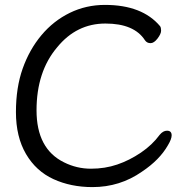

<svg xmlns="http://www.w3.org/2000/svg" viewBox="-20 -739 743 783"><path d="M357 24Q269 24 198 -8.5Q127 -41 86 -111Q45 -181 45 -282Q45 -382 72.5 -459.5Q100 -537 149 -595.5Q198 -654 264.5 -686.5Q331 -719 408 -719Q560 -719 633 -632Q637 -626 637 -614Q637 -601 622.5 -582Q608 -563 594 -563Q579 -563 571 -575Q527 -643 410 -643Q292 -643 213 -546Q129 -447 129 -289Q129 -132 241 -77Q293 -51 351 -51Q408 -51 458 -68Q508 -85 554.5 -116.5Q601 -148 631 -189Q645 -206 661 -206Q680 -206 680 -187Q680 -172 665 -147Q631 -87 559 -39Q469 24 357 24Z"/></svg>

Font: LXGW WenKai TC
Style: Bold
Weight: 700
Designer: LXGW / Fontworks Inc.
Foundry: LXGW / Fontworks Inc.
Version: Version 1.330;April 28, 2024